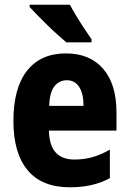

<svg xmlns="http://www.w3.org/2000/svg" viewBox="-20 -786 549 816"><path d="M260 -559Q362 -559 418.5 -493.5Q475 -428 475 -309V-231H188Q190 -108 296 -108Q337 -108 372.5 -118Q408 -128 447 -150V-29Q377 10 277 10Q158 10 97.5 -62.5Q37 -135 37 -272Q37 -412 95 -485.5Q153 -559 260 -559ZM264 -445Q232 -445 211.5 -419.5Q191 -394 189 -336H335Q335 -388 316.5 -416.5Q298 -445 264 -445ZM277 -766Q288 -745 305 -717Q322 -689 340 -662Q358 -635 369 -619V-606H262Q248 -618 226 -637.5Q204 -657 181 -679.5Q158 -702 138 -722.5Q118 -743 106 -756V-766Z"/></svg>

Font: Noto Sans Thai Cond ExtBd
Style: Regular
Weight: 800
Width: 3
Designer: Monotype Design Team
Foundry: Monotype Imaging Inc.
Version: Version 2.002; ttfautohint (v1.8.4.7-5d5b)